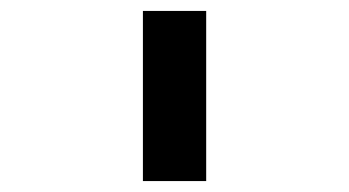

<svg xmlns="http://www.w3.org/2000/svg" viewBox="-20 -760 640 352"><path d="M358 -428C358 -428 358 -740 358 -740C358 -740 242 -740 242 -740C242 -740 242 -428 242 -428C242 -428 358 -428 358 -428Z"/></svg>

Font: IBM Plex Mono Mod
Style: SemiBold
Weight: 500
Designer: Mike Abbink, Paul van der Laan, Pieter van Rosmalen
Foundry: Bold Monday
Version: ""